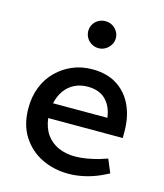

<svg xmlns="http://www.w3.org/2000/svg" viewBox="-113 -837 791 928"><g transform="rotate(15 282.5 -372.5)"><path d="M316 7Q243 7 182.5 -22.5Q122 -52 85 -109.5Q48 -167 48 -251Q48 -308 67 -356Q86 -404 121 -438.5Q156 -473 201 -492Q246 -511 299 -511Q374 -511 424.5 -478Q475 -445 500.5 -388.5Q526 -332 526 -261V-228H153Q159 -179 182.5 -146.5Q206 -114 243 -98Q280 -82 325 -82Q353 -82 382 -87Q411 -92 441 -100L484 -114L512 -47L473 -28Q435 -11 394.5 -2Q354 7 316 7ZM157 -303H429Q422 -359 389.5 -391.5Q357 -424 299 -424Q263 -424 233.5 -409.5Q204 -395 184.5 -367.5Q165 -340 157 -303ZM300 -617Q281 -617 265 -626.5Q249 -636 240 -651.5Q231 -667 231 -686Q231 -703 240 -718.5Q249 -734 265 -743Q281 -752 300 -752Q319 -752 334.5 -743Q350 -734 359.5 -718.5Q369 -703 369 -685Q369 -667 359.5 -651.5Q350 -636 334.5 -626.5Q319 -617 300 -617Z"/></g></svg>

Font: REM
Style: Regular
Weight: 400
Designer: Octavio Pardo
Foundry: Ashler Design
Version: Version 1.005;gftools[0.9.28]